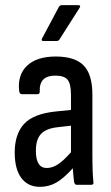

<svg xmlns="http://www.w3.org/2000/svg" viewBox="-20 -716 432 744"><path d="M135 8Q88 8 62.5 -26.5Q37 -61 37 -125Q37 -196 73 -235.5Q109 -275 196 -284L255 -290V-348Q255 -391 242 -407Q229 -423 194 -423Q131 -423 134 -361Q134 -351 125 -351H65Q55 -351 54 -366Q48 -427 85.5 -462Q123 -497 196 -497Q270 -497 304 -462.5Q338 -428 338 -349V-121Q338 -82 339 -55Q340 -28 342 -11Q344 0 334 0H276Q270 0 267 -11Q266 -20 264.5 -34.5Q263 -49 262 -64Q228 -26 199 -9Q170 8 135 8ZM119 -132Q119 -65 161 -65Q182 -65 203.5 -78.5Q225 -92 255 -126V-229L203 -223Q158 -218 138.5 -196.5Q119 -175 119 -132ZM149 -557Q138 -557 143 -567L208 -689Q212 -696 219 -696H283Q295 -696 288 -685L211 -564Q208 -557 198 -557Z"/></svg>

Font: Sofia Sans Condensed Medium
Style: Regular
Weight: 500
Designer: Botio Nikoltchev, Ani Petrova
Foundry: lettersoup
Version: Version 4.101; ttfautohint (v1.8.4.7-5d5b)